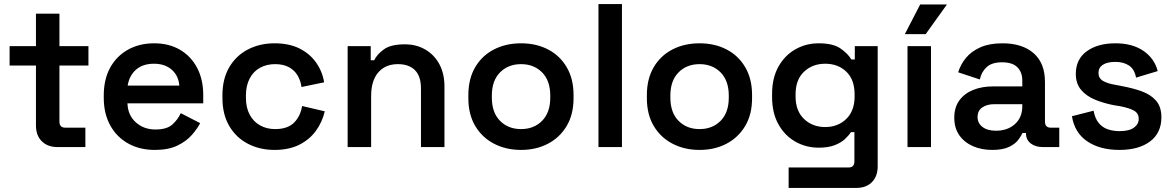

<svg xmlns="http://www.w3.org/2000/svg" viewBox="-20 -720 5749 940"><path d="M261 0Q213 0 184.5 -28.5Q156 -57 156 -106V-399H27V-494H156V-653H271V-494H413V-399H271V-125Q271 -95 299 -95H398V0Z M738 14Q664 14 607.5 -17.5Q551 -49 519.5 -106.5Q488 -164 488 -241V-253Q488 -331 519 -388Q550 -445 606 -476.5Q662 -508 735 -508Q807 -508 861 -476.5Q915 -445 945 -388Q975 -331 975 -255V-214H604Q606 -156 645 -121Q684 -86 741 -86Q797 -86 824 -110.5Q851 -135 865 -166L960 -117Q946 -90 919.5 -59.5Q893 -29 849 -7.5Q805 14 738 14ZM605 -301H858Q854 -350 820.5 -379Q787 -408 734 -408Q679 -408 646 -379Q613 -350 605 -301Z M1324 14Q1252 14 1194 -16Q1136 -46 1102.5 -103Q1069 -160 1069 -240V-254Q1069 -334 1102.5 -391Q1136 -448 1194 -478Q1252 -508 1324 -508Q1395 -508 1445.5 -483Q1496 -458 1527 -414.5Q1558 -371 1567 -317L1456 -294Q1452 -325 1437 -350.5Q1422 -376 1394.5 -391Q1367 -406 1327 -406Q1286 -406 1253.5 -388.5Q1221 -371 1202.5 -336Q1184 -301 1184 -252V-242Q1184 -193 1202.5 -158.5Q1221 -124 1253.5 -106Q1286 -88 1327 -88Q1388 -88 1419.5 -119.5Q1451 -151 1459 -201L1570 -175Q1558 -123 1527 -80Q1496 -37 1445.5 -11.5Q1395 14 1324 14Z M1682 0V-494H1795V-425H1812Q1825 -453 1859 -478Q1893 -503 1962 -503Q2019 -503 2063 -477Q2107 -451 2131.5 -405Q2156 -359 2156 -296V0H2041V-287Q2041 -347 2011.5 -376.5Q1982 -406 1928 -406Q1867 -406 1832 -365.5Q1797 -325 1797 -250V0Z M2531 14Q2457 14 2398.5 -16.5Q2340 -47 2306.5 -103.5Q2273 -160 2273 -239V-255Q2273 -334 2306.5 -391Q2340 -448 2398.5 -478Q2457 -508 2531 -508Q2605 -508 2663 -478Q2721 -448 2754.5 -391Q2788 -334 2788 -255V-239Q2788 -160 2754.5 -103.5Q2721 -47 2663 -16.5Q2605 14 2531 14ZM2531 -88Q2594 -88 2634 -128.5Q2674 -169 2674 -242V-252Q2674 -325 2634 -365.5Q2594 -406 2531 -406Q2468 -406 2428 -365.5Q2388 -325 2388 -252V-242Q2388 -169 2428 -128.5Q2468 -88 2531 -88Z M2910 0V-700H3025V0Z M3405 14Q3331 14 3272.5 -16.5Q3214 -47 3180.5 -103.5Q3147 -160 3147 -239V-255Q3147 -334 3180.5 -391Q3214 -448 3272.5 -478Q3331 -508 3405 -508Q3479 -508 3537 -478Q3595 -448 3628.5 -391Q3662 -334 3662 -255V-239Q3662 -160 3628.5 -103.5Q3595 -47 3537 -16.5Q3479 14 3405 14ZM3405 -88Q3468 -88 3508 -128.5Q3548 -169 3548 -242V-252Q3548 -325 3508 -365.5Q3468 -406 3405 -406Q3342 -406 3302 -365.5Q3262 -325 3262 -252V-242Q3262 -169 3302 -128.5Q3342 -88 3405 -88Z M3760 -245V-260Q3760 -338 3791 -393.5Q3822 -449 3874 -478.5Q3926 -508 3988 -508Q4058 -508 4094.5 -483Q4131 -458 4148 -429H4165V-494H4277V94Q4277 143 4249 171.5Q4221 200 4173 200H3841V100H4134Q4163 100 4163 70V-73H4146Q4135 -56 4116 -38.5Q4097 -21 4066 -9Q4035 3 3988 3Q3926 3 3874 -26.5Q3822 -56 3791 -111.5Q3760 -167 3760 -245ZM4020 -98Q4082 -98 4123 -137.5Q4164 -177 4164 -248V-258Q4164 -330 4123.5 -369Q4083 -408 4020 -408Q3958 -408 3916.5 -369Q3875 -330 3875 -258V-248Q3875 -177 3916.5 -137.5Q3958 -98 4020 -98Z M4423 0V-494H4538V0ZM4410 -553 4485 -698H4616L4512 -553Z M4837 14Q4785 14 4743 -4.5Q4701 -23 4676.5 -58Q4652 -93 4652 -144Q4652 -194 4676.5 -228Q4701 -262 4744 -279.5Q4787 -297 4842 -297H4985V-327Q4985 -366 4961 -390.5Q4937 -415 4886 -415Q4836 -415 4810.5 -391.5Q4785 -368 4777 -331L4671 -366Q4683 -405 4709.5 -437Q4736 -469 4780 -488.5Q4824 -508 4888 -508Q4985 -508 5040.5 -459.5Q5096 -411 5096 -319V-125Q5096 -95 5124 -95H5166V0H5085Q5049 0 5026 -18Q5003 -36 5003 -67V-69H4986Q4980 -55 4965 -35Q4950 -15 4919.5 -0.5Q4889 14 4837 14ZM4856 -80Q4913 -80 4949 -112.5Q4985 -145 4985 -200V-210H4849Q4812 -210 4789 -194Q4766 -178 4766 -147Q4766 -117 4790 -98.5Q4814 -80 4856 -80Z M5461 14Q5365 14 5303 -28Q5241 -70 5228 -151L5334 -178Q5341 -140 5359 -118Q5377 -96 5403.5 -87Q5430 -78 5461 -78Q5508 -78 5531.5 -95Q5555 -112 5555 -138Q5555 -165 5532.5 -178Q5510 -191 5464 -200L5433 -205Q5382 -215 5340 -232.5Q5298 -250 5272.5 -280.5Q5247 -311 5247 -358Q5247 -430 5300.5 -469Q5354 -508 5441 -508Q5524 -508 5578 -471Q5632 -434 5648 -372L5542 -340Q5534 -382 5507 -399.5Q5480 -417 5441 -417Q5401 -417 5379.5 -403Q5358 -389 5358 -363Q5358 -337 5380 -324Q5402 -311 5439 -305L5470 -299Q5525 -289 5569.5 -273Q5614 -257 5640 -227Q5666 -197 5666 -146Q5666 -69 5610.5 -27.5Q5555 14 5461 14Z"/></svg>

Font: Space Grotesk Light SemiBold
Style: Regular
Weight: 600
Version: Version 2.000